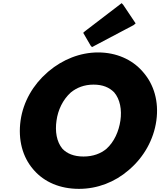

<svg xmlns="http://www.w3.org/2000/svg" viewBox="-20 -1181 1020 1223"><path d="M576 -642C635 -642 676 -624 707 -593C745 -549 757 -481 747 -413C737 -345 708 -278 658 -233C622 -203 573 -184 512 -184C450 -184 407 -203 378 -233C340 -278 330 -345 340 -413C349 -480 380 -546 431 -592C469 -623 517 -642 576 -642ZM191 -103 198 -95C263 -22 361 22 483 22C602 22 712 -22 798 -96L806 -103C895 -180 959 -290 976 -413C993 -535 960 -643 893 -720L887 -727C821 -802 721 -847 605 -847C490 -847 379 -802 290 -727L281 -719C192 -642 128 -534 111 -413C94 -290 124 -181 191 -103ZM510 -972 557 -891 566 -881 831 -1021 844 -1032 765 -1150 755 -1161 521 -982Z"/></svg>

Font: Hussar Woodtype
Style: UltraObl
Weight: 900
Foundry: Cannot Into Space Fonts
Version: Version 1.07